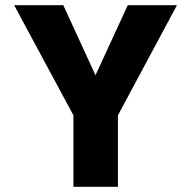

<svg xmlns="http://www.w3.org/2000/svg" viewBox="-20 -720 750 740"><path d="M263 0V-275.5L34.5 -700H224L348 -430L472.5 -700H662L434.5 -275.5V0Z"/></svg>

Font: League Mono ExtraBold
Style: Regular
Weight: 800
Width: 6
Designer: Tyler Finck
Foundry: The League of Moveable Type / Tyler Finck
Version: Version 2.210